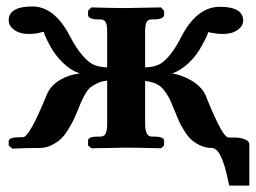

<svg xmlns="http://www.w3.org/2000/svg" viewBox="-20 -457 790 593"><path d="M633.8 0Q614.3 0 596.9 -8.5Q579.6 -17.1 568.8 -27.6Q558.1 -38.1 547.1 -56.4Q536.1 -74.7 531.5 -85.4Q526.9 -96.2 520 -113.8Q509.8 -138.7 504.4 -150.1Q499 -161.6 488.3 -176.3Q477.5 -190.9 463.1 -197.8Q448.7 -204.6 428.2 -207V-75.2Q428.2 -35.2 448.2 -35.2H457Q469.7 -35.2 478.3 -32Q486.8 -28.8 486.8 -22.9V-7.8L477.1 1Q406.2 -1 367.2 -1L262.2 1L252 -7.8V-22.9Q252 -35.2 282.2 -35.2H290Q301.8 -35.2 306.4 -44.9Q311 -54.7 311 -75.2V-208Q293.9 -206.1 280.8 -200Q267.6 -193.8 259.5 -187.3Q251.5 -180.7 243.4 -166.7Q235.4 -152.8 231.2 -143.3Q227.1 -133.8 219.2 -113.8Q211.9 -96.2 207 -86.2Q202.1 -76.2 190.9 -57.6Q179.7 -39.1 168.7 -28.6Q157.7 -18.1 140.6 -9.3Q123.5 -0.5 104 0Q65.9 0 18.1 2L6.8 -7.8V-21Q6.8 -33.2 41 -33.2H50.8Q70.8 -33.2 123 -161.1Q134.3 -190.9 162.8 -208.5Q191.4 -226.1 226.1 -230Q197.8 -240.2 173.6 -263.7Q149.4 -287.1 132.8 -318.8Q113.8 -354 116.2 -358.9Q114.7 -358.4 111.1 -357.9Q107.4 -357.4 106 -356.9Q91.3 -352.1 67.9 -352.1Q41.5 -352.1 24.2 -364.5Q6.8 -377 6.8 -394Q6.8 -437 80.1 -437Q147.9 -437 194.8 -347.2Q216.3 -306.2 235.4 -285.2Q254.4 -263.2 271 -256.3Q287.6 -249.5 311 -249V-359.9Q311 -379.9 306.4 -388.4Q301.8 -397 290 -397H282.2Q268.6 -397 260.3 -400.6Q252 -404.3 252 -410.2V-423.8L262.2 -434.1Q332 -432.1 367.2 -432.1L477.1 -434.1L486.8 -423.8V-410.2Q486.8 -404.3 478 -400.6Q469.2 -397 457 -397H448.2Q437 -397 432.6 -388.4Q428.2 -379.9 428.2 -359.9V-249Q451.7 -249.5 468 -256.3Q484.4 -263.2 502.9 -284.9Q521.5 -306.6 542 -347.2Q589.4 -436 659.2 -436Q731 -436 731 -393.1Q731 -376.5 713.6 -364.3Q696.3 -352.1 668.9 -352.1Q651.4 -352.1 631.8 -356Q624 -357.9 622.1 -357.9Q624.5 -354.5 605 -318.8Q588.4 -287.1 564.2 -263.9Q540 -240.7 512.2 -230Q545.4 -224.6 574.7 -206.3Q604 -188 616.2 -160.2Q632.3 -117.7 653.3 -75Q674.3 -32.2 687 -32.2H704.1Q721.2 -32.2 735.6 -26.9Q750 -21.5 750 -11.2V116.2H688L684.1 99.1Q664.1 0 633.8 0Z"/></svg>

Font: Linux Libertine G
Style: Semibold
Weight: 600
Designer: Philipp H. Poll
Foundry: Philipp H. Poll
Version: Version 5.1.1